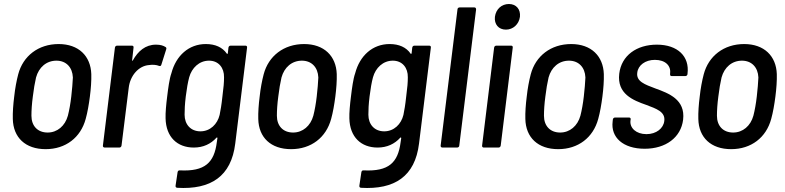

<svg xmlns="http://www.w3.org/2000/svg" viewBox="-20 -737 3920 959"><path d="M208 8C308 8 383 -50 408 -143C417 -175 424 -216 429 -255C434 -293 437 -335 436 -367C433 -457 373 -517 273 -517C171 -517 95 -457 71 -366C63 -336 55 -294 51 -255C46 -217 43 -174 44 -143C46 -50 107 8 208 8ZM218 -75C168 -75 137 -108 137 -159C137 -185 139 -218 144 -255C148 -290 154 -324 160 -350C174 -401 212 -434 262 -434C310 -434 342 -401 344 -350C343 -324 340 -291 336 -255C332 -220 326 -186 319 -159C305 -108 266 -75 218 -75Z M759 -514C706 -514 669 -481 644 -436C642 -432 639 -433 640 -437L647 -499C648 -505 645 -509 639 -509H565C559 -509 555 -505 554 -499L494 -10C493 -4 497 0 503 0H576C582 0 586 -4 587 -10L623 -299C630 -359 672 -408 724 -412C743 -415 762 -413 774 -408C780 -406 784 -407 786 -414L810 -490C812 -495 811 -500 807 -502C796 -509 782 -514 759 -514Z M1121 -499 1118 -471C1117 -468 1115 -466 1113 -469C1091 -501 1055 -517 1008 -517C923 -517 859 -459 836 -371C826 -343 820 -296 815 -255C810 -216 806 -173 807 -146C809 -52 866 0 948 0C995 0 1033 -18 1061 -49C1064 -52 1066 -50 1066 -47L1063 -27C1050 76 1003 120 879 114C872 113 868 117 867 123L857 190C856 197 859 200 865 201C1033 211 1135 144 1155 -20L1214 -499C1215 -505 1212 -509 1206 -509H1132C1126 -509 1122 -505 1121 -499ZM1077 -163C1066 -117 1030 -81 981 -81C932 -81 902 -116 902 -164C902 -188 903 -215 908 -256C913 -295 918 -325 925 -351C938 -398 975 -434 1024 -434C1072 -434 1100 -398 1099 -351C1099 -325 1097 -302 1091 -256C1086 -209 1082 -189 1077 -163Z M1434 8C1534 8 1609 -50 1634 -143C1643 -175 1650 -216 1655 -255C1660 -293 1663 -335 1662 -367C1659 -457 1599 -517 1499 -517C1397 -517 1321 -457 1297 -366C1289 -336 1281 -294 1277 -255C1272 -217 1269 -174 1270 -143C1272 -50 1333 8 1434 8ZM1444 -75C1394 -75 1363 -108 1363 -159C1363 -185 1365 -218 1370 -255C1374 -290 1380 -324 1386 -350C1400 -401 1438 -434 1488 -434C1536 -434 1568 -401 1570 -350C1569 -324 1566 -291 1562 -255C1558 -220 1552 -186 1545 -159C1531 -108 1492 -75 1444 -75Z M2039 -499 2036 -471C2035 -468 2033 -466 2031 -469C2009 -501 1973 -517 1926 -517C1841 -517 1777 -459 1754 -371C1744 -343 1738 -296 1733 -255C1728 -216 1724 -173 1725 -146C1727 -52 1784 0 1866 0C1913 0 1951 -18 1979 -49C1982 -52 1984 -50 1984 -47L1981 -27C1968 76 1921 120 1797 114C1790 113 1786 117 1785 123L1775 190C1774 197 1777 200 1783 201C1951 211 2053 144 2073 -20L2132 -499C2133 -505 2130 -509 2124 -509H2050C2044 -509 2040 -505 2039 -499ZM1995 -163C1984 -117 1948 -81 1899 -81C1850 -81 1820 -116 1820 -164C1820 -188 1821 -215 1826 -256C1831 -295 1836 -325 1843 -351C1856 -398 1893 -434 1942 -434C1990 -434 2018 -398 2017 -351C2017 -325 2015 -302 2009 -256C2004 -209 2000 -189 1995 -163Z M2190 0H2263C2269 0 2274 -4 2274 -10L2358 -690C2358 -696 2355 -700 2349 -700H2276C2270 -700 2265 -696 2265 -690L2181 -10C2180 -4 2184 0 2190 0Z M2507 -589C2543 -589 2572 -616 2577 -653C2581 -691 2558 -717 2522 -717C2485 -717 2457 -691 2452 -653C2448 -616 2470 -589 2507 -589ZM2396 0H2470C2476 0 2480 -4 2481 -10L2541 -499C2542 -505 2539 -509 2533 -509H2459C2453 -509 2449 -505 2448 -499L2388 -10C2387 -4 2391 0 2396 0Z M2768 8C2868 8 2943 -50 2968 -143C2977 -175 2984 -216 2989 -255C2994 -293 2997 -335 2996 -367C2993 -457 2933 -517 2833 -517C2731 -517 2655 -457 2631 -366C2623 -336 2615 -294 2611 -255C2606 -217 2603 -174 2604 -143C2606 -50 2667 8 2768 8ZM2778 -75C2728 -75 2697 -108 2697 -159C2697 -185 2699 -218 2704 -255C2708 -290 2714 -324 2720 -350C2734 -401 2772 -434 2822 -434C2870 -434 2902 -401 2904 -350C2903 -324 2900 -291 2896 -255C2892 -220 2886 -186 2879 -159C2865 -108 2826 -75 2778 -75Z M3200 6C3305 6 3381 -50 3392 -139C3404 -240 3320 -271 3254 -295C3201 -315 3157 -330 3163 -374C3167 -411 3203 -438 3251 -438C3304 -438 3332 -408 3327 -371V-367C3326 -361 3329 -357 3335 -357H3403C3409 -357 3413 -361 3414 -367V-369C3425 -455 3365 -514 3261 -514C3160 -514 3084 -460 3073 -369C3061 -268 3142 -236 3208 -213C3258 -194 3304 -179 3298 -133C3294 -96 3258 -67 3209 -67C3157 -67 3125 -98 3129 -134L3130 -140C3131 -146 3128 -150 3122 -150H3052C3046 -150 3042 -146 3041 -140L3040 -130C3030 -51 3092 6 3200 6Z M3632 8C3732 8 3807 -50 3832 -143C3841 -175 3848 -216 3853 -255C3858 -293 3861 -335 3860 -367C3857 -457 3797 -517 3697 -517C3595 -517 3519 -457 3495 -366C3487 -336 3479 -294 3475 -255C3470 -217 3467 -174 3468 -143C3470 -50 3531 8 3632 8ZM3642 -75C3592 -75 3561 -108 3561 -159C3561 -185 3563 -218 3568 -255C3572 -290 3578 -324 3584 -350C3598 -401 3636 -434 3686 -434C3734 -434 3766 -401 3768 -350C3767 -324 3764 -291 3760 -255C3756 -220 3750 -186 3743 -159C3729 -108 3690 -75 3642 -75Z"/></svg>

Font: Barlow Semi Condensed Medium
Style: Italic
Weight: 500
Width: 4
Italic angle: -7°
Designer: Jeremy Tribby
Foundry: Tribby Type
Version: Version 1.422;hotconv 1.0.109;makeotfexe 2.5.65596